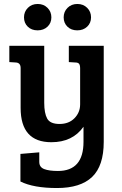

<svg xmlns="http://www.w3.org/2000/svg" viewBox="-20 -734 613 968"><path d="M401 -19V-95Q346 -17 239 -17Q84 -17 84 -190V-391Q84 -418 59 -419L27 -421V-503H203V-216Q203 -163 218 -136Q233 -109 280 -109Q327 -109 355.5 -138Q384 -167 384 -208V-389Q384 -406 378.5 -412.5Q373 -419 359 -419L327 -421V-503H503V-19Q503 102 444.5 158Q386 214 267.5 214Q149 214 83 181V42L178 34V82Q178 109 203 118.5Q228 128 272 128Q401 128 401 -19ZM369.5 -581Q339 -581 320 -599.5Q301 -618 301 -646.5Q301 -675 320.5 -694.5Q340 -714 370 -714Q400 -714 419.5 -694.5Q439 -675 439 -646.5Q439 -618 419.5 -599.5Q400 -581 369.5 -581ZM169.5 -581Q139 -581 120 -599.5Q101 -618 101 -646.5Q101 -675 120.5 -694.5Q140 -714 170 -714Q200 -714 219.5 -694.5Q239 -675 239 -646.5Q239 -618 219.5 -599.5Q200 -581 169.5 -581Z"/></svg>

Font: Bree Serif
Style: Regular
Weight: 400
Designer: Veronika Burian, Jos Scaglione
Foundry: TypeTogether
Version: Version 1.002